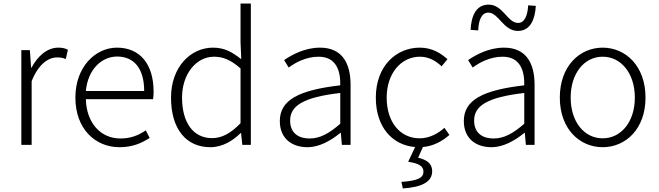

<svg xmlns="http://www.w3.org/2000/svg" viewBox="-20 -815 3707 1080"><path d="M100 0H158V-358C197 -457 254 -492 301 -492C322 -492 332 -490 350 -483L362 -535C345 -544 329 -547 308 -547C246 -547 193 -501 157 -434H155L148 -533H100Z M652 13C729 13 779 -12 822 -39L800 -82C760 -54 715 -36 658 -36C543 -36 466 -127 463 -257H841C843 -270 844 -284 844 -299C844 -455 767 -547 638 -547C517 -547 404 -439 404 -266C404 -91 515 13 652 13ZM463 -303C474 -425 552 -497 639 -497C732 -497 791 -432 791 -303Z M1163 13C1232 13 1291 -24 1334 -67H1336L1343 0H1391V-795H1333V-578L1337 -482C1285 -523 1242 -547 1178 -547C1052 -547 942 -438 942 -266C942 -87 1029 13 1163 13ZM1173 -38C1065 -38 1004 -128 1004 -266C1004 -397 1082 -496 1184 -496C1234 -496 1279 -478 1333 -430V-122C1280 -67 1230 -38 1173 -38Z M1709 13C1777 13 1841 -24 1895 -68H1897L1903 0H1952V-338C1952 -456 1907 -547 1780 -547C1693 -547 1619 -505 1578 -477L1604 -435C1641 -463 1702 -496 1772 -496C1873 -496 1896 -414 1894 -335C1659 -308 1554 -252 1554 -134C1554 -35 1623 13 1709 13ZM1721 -36C1662 -36 1612 -64 1612 -137C1612 -219 1684 -268 1894 -292V-119C1831 -64 1780 -36 1721 -36Z M2359 12C2417 7 2467 -20 2508 -56L2480 -96C2444 -64 2396 -37 2341 -37C2229 -37 2155 -130 2155 -266C2155 -402 2236 -496 2342 -496C2392 -496 2431 -473 2464 -442L2497 -482C2460 -515 2412 -547 2341 -547C2209 -547 2094 -444 2094 -266C2094 -99 2188 2 2315 12L2276 95C2337 104 2362 120 2362 151C2362 184 2333 202 2238 208L2246 245C2353 238 2411 208 2411 148C2411 104 2380 84 2332 72Z M2744 13C2812 13 2876 -24 2930 -68H2932L2938 0H2987V-338C2987 -456 2942 -547 2815 -547C2728 -547 2654 -505 2613 -477L2639 -435C2676 -463 2737 -496 2807 -496C2908 -496 2931 -414 2929 -335C2694 -308 2589 -252 2589 -134C2589 -35 2658 13 2744 13ZM2756 -36C2697 -36 2647 -64 2647 -137C2647 -219 2719 -268 2929 -292V-119C2866 -64 2815 -36 2756 -36ZM2893 -641C2966 -641 2990 -711 2994 -782L2951 -785C2948 -730 2932 -686 2894 -686C2835 -686 2809 -789 2729 -789C2654 -789 2631 -720 2627 -647L2670 -644C2672 -702 2689 -744 2727 -744C2785 -744 2811 -641 2893 -641Z M3370 13C3499 13 3611 -89 3611 -266C3611 -444 3499 -547 3370 -547C3241 -547 3129 -444 3129 -266C3129 -89 3241 13 3370 13ZM3370 -37C3266 -37 3190 -130 3190 -266C3190 -402 3266 -496 3370 -496C3474 -496 3551 -402 3551 -266C3551 -130 3474 -37 3370 -37Z"/></svg>

Font: Noto Sans CJK JP Light
Style: Regular
Weight: 300
Designer: Ryoko NISHIZUKA (kana & ideographs); Paul D. Hunt (Latin, Greek & Cyrillic); Wenlong ZHANG (bopomofo); Sandoll Communica
Foundry: Adobe Systems Incorporated
Version: Version 1.004;PS 1.004;hotconv 1.0.82;makeotf.lib2.5.63406